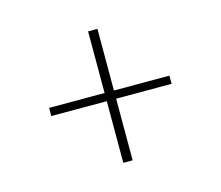

<svg xmlns="http://www.w3.org/2000/svg" viewBox="-73 -662 730 635"><g transform="rotate(-15 292.0 -345.0)"><path d="M276 -120V-331H86V-359H276V-570H308V-359H498V-331H308V-120Z"/></g></svg>

Font: Sora Thin
Style: Regular
Weight: 32
Designer: Jonathan Barnbrook, Julián Moncada
Foundry: Barnbrook Fonts
Version: Version 2.000